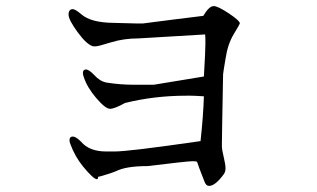

<svg xmlns="http://www.w3.org/2000/svg" viewBox="-20 -559 1040 630"><path d="M653 -446Q654 -442 654 -417Q654 -391 649 -308Q581 -297 485 -281H416Q375 -281 330 -288Q308 -292 290 -312Q272 -331 262 -331Q252 -331 252 -319Q252 -314 255 -306Q266 -272 296 -237Q326 -202 341 -202Q356 -202 390 -221Q486 -245 592 -245H606Q618 -245 649 -243Q647 -178 638 -96Q403 -62 357 -62Q328 -62 328 -62Q273 -62 246 -94Q229 -111 219 -111Q208 -111 208 -98Q208 -94 211 -86Q226 -45 253 -12Q287 29 298 29Q302 29 302 21Q307 21 341 10L360 3Q393 -14 464 -14Q595 -30 611 -30Q627 -30 627 -27Q629 -19 651 37Q656 51 666 51Q686 51 714 13Q720 5 720 -7Q720 -19 714 -44Q708 -68 708 -81Q708 -93 709 -150L712 -315Q712 -319 720 -366Q727 -414 747 -447Q767 -480 767 -482Q767 -491 731 -515Q695 -539 681 -539Q666 -539 647 -507Q548 -495 449 -482H428Q423 -482 351 -484Q278 -485 247 -512Q227 -529 219 -529Q205 -529 205 -511Q205 -494 235 -453Q265 -412 286 -407H295Q302 -407 344 -420Q386 -433 435 -433Z"/></svg>

Font: Sawarabi Mincho
Style: Regular
Weight: 400
Version: Version 1.082; ttfautohint (v1.8.4.7-5d5b)